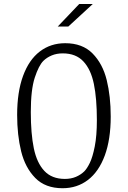

<svg xmlns="http://www.w3.org/2000/svg" viewBox="-20 -962 660 991"><path d="M68.5 -369Q68.5 -487 99 -570.2Q129.5 -653.5 185.5 -696.2Q241.5 -739 316.5 -739Q405.5 -739 457.8 -686Q510 -633 530.8 -548.8Q551.5 -464.5 551.5 -360.5Q551.5 -242.5 520.8 -159.2Q490 -76 434 -33.2Q378 9.5 303 9.5Q214 9.5 162 -43.5Q110 -96.5 89.2 -180.8Q68.5 -265 68.5 -369ZM415 -77.5Q429 -91.5 443.5 -121Q458 -150.5 469 -205.8Q480 -261 480 -342Q480 -453.5 464.5 -528.8Q449 -604 410.2 -645.2Q371.5 -686.5 304 -686.5Q272.5 -686.5 247.2 -676Q222 -665.5 204 -648Q180 -624 159.5 -561.5Q139 -499 139 -383.5Q139 -272 154.5 -196.8Q170 -121.5 208.8 -80Q247.5 -38.5 315 -38.5Q346.5 -38.5 371.8 -49.2Q397 -60 415 -77.5ZM332.5 -825 459 -941.5H389L278 -825Z"/></svg>

Font: Monaspace Argon Var ExtraLight
Style: Regular
Weight: 200
Designer: Riley Cran and the Lettermatic Team
Version: Version 1.200 (Monaspace Argon Var)